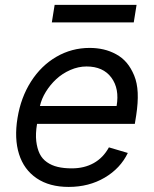

<svg xmlns="http://www.w3.org/2000/svg" viewBox="-20 -747 624 779"><path d="M258.5 11.4Q180.8 11.4 128.9 -23.6Q77.1 -58.6 57.2 -121.8Q37.3 -185 51.1 -268.5Q64.6 -351.6 105.8 -416.2Q147 -480.8 209 -516.7Q271 -552.6 343.8 -552.6Q373.2 -552.6 399.7 -546.5Q426.1 -540.5 451 -527Q475.9 -513.5 493.8 -492.4Q511.7 -471.2 524.3 -440.9Q536.9 -410.5 538.7 -370.6Q540.5 -330.6 532.7 -279.8L527 -244.3H130.3Q123.6 -204.5 127.1 -174.4Q130.7 -144.2 141 -123.2Q151.3 -102.3 170.5 -89Q189.6 -75.6 214.3 -69.8Q239 -63.9 271.3 -63.9Q322.1 -63.9 360.4 -85.4Q398.8 -106.9 421.9 -149.1L498.6 -126.4Q468.4 -63.6 404.5 -26.1Q340.6 11.4 258.5 11.4ZM142 -316.8H453.1Q465.2 -387.1 431.8 -432.2Q398.4 -477.3 331 -477.3Q297.9 -477.3 265.4 -463.1Q233 -448.9 208.3 -426Q183.6 -403.1 166 -374.5Q148.4 -345.9 142 -316.8ZM534.1 -727.3 522.7 -656.2H190.3L201.7 -727.3Z"/></svg>

Font: Karasuma Gothic
Style: Italic
Weight: 400
Italic angle: -9.39999°
Designer: Rasmus Andersson / Ryoko Nishizuka
Foundry: Genbu
Version: Version 1.00